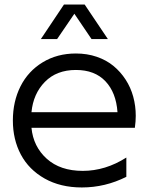

<svg xmlns="http://www.w3.org/2000/svg" viewBox="-20 -805 648 837"><path d="M336.9 12.2Q243.7 12.2 174.8 -26.6Q106 -65.4 71 -131.1Q36.1 -196.8 36.1 -279.8Q36.1 -362.3 69.3 -428.5Q102.5 -494.6 165.8 -533.2Q229 -571.8 311 -571.8Q359.9 -571.8 401.9 -557.4Q443.8 -543 474.6 -517.6Q505.4 -492.2 527.6 -458Q549.8 -423.8 560.8 -383.5Q571.8 -343.3 571.8 -299.8Q571.8 -276.4 567.9 -248H117.2Q125 -166 183.8 -113Q242.7 -60.1 340.8 -60.1Q439.5 -60.1 530.8 -118.2V-34.2Q438.5 12.2 336.9 12.2ZM117.2 -315.9H492.2Q486.3 -401.4 439.7 -450.7Q393.1 -500 311 -500Q226.6 -500 175.8 -448.2Q125 -396.5 117.2 -315.9ZM158.2 -634.8 258.8 -785.2H349.1L450.2 -634.8H378.9L304.2 -745.1L229 -634.8Z"/></svg>

Font: TASA Explorer
Style: Regular
Weight: 400
Designer: Weizhong Zhang
Foundry: Local Remote
Version: Version 1.000;Glyphs 3.1.2 (3151)